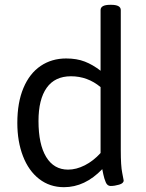

<svg xmlns="http://www.w3.org/2000/svg" viewBox="-20 -772 605 798"><path d="M52 -261Q52 -346 77.5 -406.5Q103 -467 149 -498Q195 -529 255 -529Q299 -529 332.5 -516Q366 -503 398 -478V-730Q398 -752 438 -752H442Q482 -752 482 -730V-148Q482 -82 488 -53.5Q494 -25 494 -22Q494 -10 475 -4.5Q456 1 440 1Q426 1 419.5 -14.5Q413 -30 409.5 -47Q406 -64 405 -69Q333 6 246 6Q187 6 143 -28Q99 -62 75.5 -123Q52 -184 52 -261ZM398 -136V-410Q344 -455 275 -455Q208 -455 174 -407Q140 -359 140 -269Q140 -172 172 -119.5Q204 -67 263 -67Q297 -67 332.5 -85Q368 -103 398 -136Z"/></svg>

Font: Asap-Regular
Style: Regular
Weight: 400
Designer: Pablo Cosgaya
Foundry: Omnibus-Type
Version: Version 2.000; ttfautohint (v1.8)